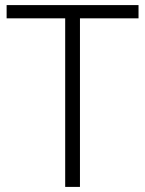

<svg xmlns="http://www.w3.org/2000/svg" viewBox="-20 -734 571 754"><path d="M294 0V-662H524V-714H6V-662H236V0Z"/></svg>

Font: Noto Sans Khmer UI Light
Style: Regular
Weight: 300
Designer: Danh Hong and the Monotype Design Team
Foundry: Monotype Imaging Inc.
Version: Version 2.002